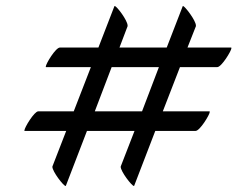

<svg xmlns="http://www.w3.org/2000/svg" viewBox="-20 -626 821 638"><path d="M603 -468 631 -539C631 -540 631 -540 631 -541C631 -558 594 -606 588 -606C587 -606 587 -605 587 -605L534 -468H377L404 -539C404 -540 404 -540 404 -541C404 -558 368 -606 361 -606C360 -606 360 -605 360 -605L307 -468H179C165 -468 132 -414 132 -404C132 -403 132 -403 133 -403H282L225 -256H107C94 -256 61 -202 61 -192C61 -191 61 -191 62 -191H200L155 -75C155 -74 154 -73 154 -72C154 -56 191 -8 198 -8C198 -8 199 -8 199 -9L269 -191H427L382 -75C382 -74 381 -73 381 -72C381 -56 418 -8 425 -8C425 -8 426 -8 426 -9L496 -191H630C644 -191 677 -245 677 -254C677 -255 677 -256 676 -256H521L578 -403H702C716 -403 749 -457 749 -466C749 -467 749 -468 748 -468ZM452 -256H295L351 -403H508Z"/></svg>

Font: Playball
Style: Regular
Weight: 400
Designer: Robert E. Leuschke
Foundry: Robert E. Leuschke
Version: Version 1.001